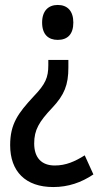

<svg xmlns="http://www.w3.org/2000/svg" viewBox="-20 -565 407 775"><path d="M276 -474C276 -521 252 -545 213 -545C176 -545 150 -522 150 -474C150 -425 176 -404 213 -404C253 -404 276 -427 276 -474ZM256 -292V-323H175V-302C175 -252 164 -226 115 -175C53 -108 21 -65 21 21C21 127 83 190 195 190C255 190 308 172 357 139L322 62C282 87 246 103 201 103C148 103 118 72 118 14C118 -40 137 -73 191 -130C240 -182 256 -223 256 -292Z"/></svg>

Font: Noto Sans Thai Cond Med
Style: Regular
Weight: 500
Width: 3
Designer: Monotype Design Team
Foundry: Monotype Imaging Inc.
Version: Version 2.002